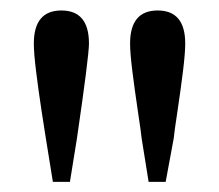

<svg xmlns="http://www.w3.org/2000/svg" viewBox="-20 -827 427 374"><path d="M153.3 -742.2Q153.3 -717.8 129.9 -557.6L116.2 -472.7H83L69.3 -557.6Q67.4 -569.3 61 -610.8Q54.7 -652.3 50.3 -688Q45.9 -723.6 45.9 -742.2Q45.9 -806.6 99.6 -806.6Q153.3 -806.6 153.3 -742.2ZM340.8 -742.2Q340.8 -723.6 336.4 -688Q332 -652.3 325.7 -610.4Q319.3 -568.4 318.4 -557.6L302.7 -472.7H269.5L255.9 -557.6Q254.9 -568.4 248.5 -610.8Q242.2 -653.3 237.8 -688.5Q233.4 -723.6 233.4 -742.2Q233.4 -806.6 287.1 -806.6Q340.8 -806.6 340.8 -742.2Z"/></svg>

Font: GenYoMin TW TTF Medium
Style: Regular
Weight: 500
Version: Version 1.300